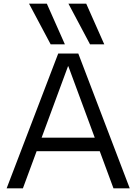

<svg xmlns="http://www.w3.org/2000/svg" viewBox="-20 -1020 739 1040"><path d="M254.3 -780 137.3 -1000H233.7L331.4 -780ZM467.6 -780 350.7 -1000H447.1L544.7 -780ZM16 0 295.3 -730H404.1L682.7 0H594.6L350.3 -660.9H348.3L104.1 0ZM144.7 -201V-274.4H554.7V-201Z"/></svg>

Font: M PLUS 2 Thin
Style: Regular
Weight: 100
Designer: Coji Morishita
Foundry: UNDERFOREST DESIGN
Version: Version 1.001